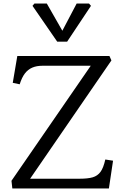

<svg xmlns="http://www.w3.org/2000/svg" viewBox="-20 -1067 705 1087"><path d="M45 -43.5 493.8 -694.8H221.5Q187 -694.8 162.5 -684.1Q138 -673.5 120.9 -651.1Q103.8 -628.8 91.5 -589.8L52.2 -598L78 -750H599.5L610.8 -725L150.5 -55.2H430.5Q477.8 -55.2 504.9 -63.2Q532 -71.2 548.8 -93.6Q565.5 -116 576.2 -164L620 -157.2L596.5 0H49.8ZM164 -1034 175 -1047H245L333 -893L414 -1047H484L495 -1034L360 -831H304Z"/></svg>

Font: TMT Limkin
Style: Regular
Weight: 400
Designer: Gabriel Drozdov
Version: Version 1.000;Glyphs 3.1.2 (3151)